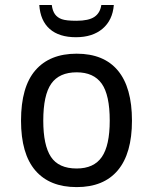

<svg xmlns="http://www.w3.org/2000/svg" viewBox="-20 -745 616 780"><path d="M291.5 15.1Q181.6 15.1 123.5 -52.5Q65.4 -120.1 65.4 -254.9Q65.4 -392.1 123.8 -459.5Q182.1 -526.9 291.5 -526.9Q401.9 -526.9 459 -458.3Q516.1 -389.6 516.1 -254.9Q516.1 -121.6 458.7 -53.2Q401.4 15.1 291.5 15.1ZM291.5 -60.5Q361.3 -60.5 393.6 -107.2Q425.8 -153.8 425.8 -254.9Q425.8 -359.4 393.1 -405.3Q360.4 -451.2 291.5 -451.2Q220.7 -451.2 188.2 -405Q155.8 -358.9 155.8 -254.9Q155.8 -154.8 187 -107.7Q218.3 -60.5 291.5 -60.5ZM288.6 -593.8Q220.2 -593.8 182.1 -627.2Q144 -660.6 139.6 -724.6H190.4Q193.4 -700.7 203.4 -687Q213.4 -673.3 231.2 -667Q249 -660.6 290.5 -660.6Q339.8 -660.6 363.3 -676.3Q386.7 -691.9 391.6 -724.6H442.4Q437.5 -663.1 396.7 -628.4Q356 -593.8 288.6 -593.8Z"/></svg>

Font: Cadman
Style: Regular
Weight: 400
Designer: Paul James MIller
Foundry: High-Logic / Made with FontCreator
Version: Version 2.114;March 28, 2021;FontCreator 13.0.0.2683 64-bit